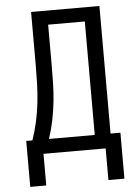

<svg xmlns="http://www.w3.org/2000/svg" viewBox="-60 -781 719 991"><g transform="rotate(-5 300.0 -285.5)"><path d="M139 164H56V-74H88Q104 -120 114.5 -168Q125 -216 130.5 -264.5Q136 -313 137.5 -361.5Q139 -410 139 -459V-735H493V-74H544V164H461V0H139ZM411 -74V-662H221V-459Q221 -411 220 -362Q219 -313 214 -264.5Q209 -216 199 -168Q189 -120 174 -74Z"/></g></svg>

Font: Iosevka Meiseki Sans
Style: Regular
Weight: 400
Monospace: yes
Designer: Belleve Invis
Foundry: Belleve Invis
Version: Version 11.2.6; ttfautohint (v1.8.4)